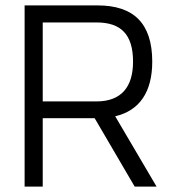

<svg xmlns="http://www.w3.org/2000/svg" viewBox="-20 -690 640 710"><path d="M341 -670H71V0H138V-253H330L478 0H559L406 -260C496 -281 543 -350 543 -462C543 -605 473 -670 341 -670ZM138 -315V-607H337C427 -607 472 -563 472 -462C472 -369 429 -315 337 -315Z"/></svg>

Font: LT Wave Mono Light
Style: Regular
Weight: 300
Designer: Daniel Lyons
Version: Version 2.5 (Glyphs App)